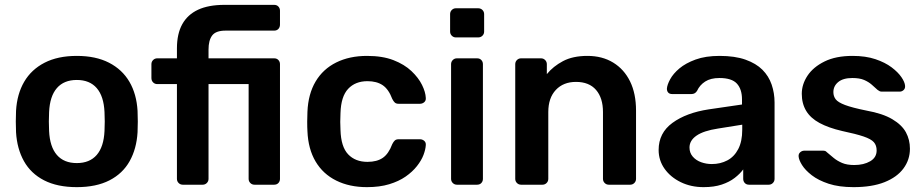

<svg xmlns="http://www.w3.org/2000/svg" viewBox="-20 -760 3801 790"><path d="M296 10Q216 10 161.5 -18Q107 -46 78.5 -97Q50 -148 46 -216Q45 -234 45 -260Q45 -286 46 -304Q50 -373 79.5 -423.5Q109 -474 163.5 -502Q218 -530 296 -530Q374 -530 428.5 -502Q483 -474 512.5 -423.5Q542 -373 546 -304Q547 -286 547 -260Q547 -234 546 -216Q542 -148 513.5 -97Q485 -46 430.5 -18Q376 10 296 10ZM296 -89Q349 -89 378 -122.5Q407 -156 410 -221Q411 -236 411 -260Q411 -284 410 -299Q407 -364 378 -397.5Q349 -431 296 -431Q243 -431 214 -397.5Q185 -364 182 -299Q181 -284 181 -260Q181 -236 182 -221Q185 -156 214 -122.5Q243 -89 296 -89Z M732 0Q722 0 715 -7Q708 -14 708 -24V-414H627Q617 -414 610 -421Q603 -428 603 -439V-496Q603 -506 610 -513Q617 -520 627 -520H708V-561Q708 -621 730 -660.5Q752 -700 795 -720Q838 -740 904 -740H1108Q1119 -740 1125.5 -733Q1132 -726 1132 -716V-659Q1132 -648 1125.5 -641Q1119 -634 1108 -634H908Q868 -634 853 -614Q838 -594 838 -556V-520H1108Q1119 -520 1125.5 -513Q1132 -506 1132 -496V-24Q1132 -14 1125.5 -7Q1119 0 1108 0H1027Q1017 0 1010 -7Q1003 -14 1003 -24V-414H838V-24Q838 -14 831 -7Q824 0 814 0Z M1490 10Q1418 10 1363.5 -17Q1309 -44 1278.5 -95.5Q1248 -147 1245 -220Q1244 -235 1244 -259.5Q1244 -284 1245 -300Q1248 -373 1278.5 -424.5Q1309 -476 1363.5 -503Q1418 -530 1490 -530Q1554 -530 1599 -512.5Q1644 -495 1673 -467.5Q1702 -440 1716.5 -410.5Q1731 -381 1732 -357Q1733 -346 1725.5 -339.5Q1718 -333 1708 -333H1620Q1610 -333 1604.5 -338Q1599 -343 1594 -353Q1579 -393 1554.5 -409.5Q1530 -426 1492 -426Q1442 -426 1412.5 -394.5Q1383 -363 1381 -295Q1379 -257 1381 -225Q1383 -156 1412.5 -125Q1442 -94 1492 -94Q1531 -94 1555 -110.5Q1579 -127 1594 -167Q1599 -177 1604.5 -182Q1610 -187 1620 -187H1708Q1718 -187 1725.5 -180.5Q1733 -174 1732 -163Q1731 -145 1722.5 -122.5Q1714 -100 1695.5 -76.5Q1677 -53 1649 -33.5Q1621 -14 1581.5 -2Q1542 10 1490 10Z M1860 0Q1850 0 1843 -7Q1836 -14 1836 -24V-496Q1836 -506 1843 -513Q1850 -520 1860 -520H1943Q1954 -520 1960.5 -513Q1967 -506 1967 -496V-24Q1967 -14 1960.5 -7Q1954 0 1943 0ZM1856 -606Q1846 -606 1839 -613Q1832 -620 1832 -630V-702Q1832 -712 1839 -719Q1846 -726 1856 -726H1947Q1958 -726 1965 -719Q1972 -712 1972 -702V-630Q1972 -620 1965 -613Q1958 -606 1947 -606Z M2124 0Q2114 0 2107 -7Q2100 -14 2100 -24V-496Q2100 -506 2107 -513Q2114 -520 2124 -520H2206Q2216 -520 2223 -513Q2230 -506 2230 -496V-455Q2256 -487 2296.5 -508.5Q2337 -530 2397 -530Q2458 -530 2503 -502.5Q2548 -475 2572.5 -425Q2597 -375 2597 -305V-24Q2597 -14 2590 -7Q2583 0 2573 0H2485Q2475 0 2468 -7Q2461 -14 2461 -24V-299Q2461 -357 2432.5 -390Q2404 -423 2350 -423Q2298 -423 2267 -390Q2236 -357 2236 -299V-24Q2236 -14 2229 -7Q2222 0 2212 0Z M2875 10Q2823 10 2781 -10.5Q2739 -31 2714.5 -65.5Q2690 -100 2690 -143Q2690 -213 2747 -254.5Q2804 -296 2896 -310L3033 -330V-351Q3033 -393 3012 -416Q2991 -439 2940 -439Q2904 -439 2881.5 -424.5Q2859 -410 2848 -386Q2840 -373 2825 -373H2746Q2735 -373 2729.5 -379Q2724 -385 2724 -395Q2725 -411 2737.5 -434Q2750 -457 2775.5 -478.5Q2801 -500 2842 -515Q2883 -530 2941 -530Q3004 -530 3047.5 -514.5Q3091 -499 3117 -473Q3143 -447 3155 -412Q3167 -377 3167 -338V-24Q3167 -14 3160 -7Q3153 0 3143 0H3062Q3051 0 3044.5 -7Q3038 -14 3038 -24V-63Q3025 -45 3003 -28Q2981 -11 2949.5 -0.5Q2918 10 2875 10ZM2909 -85Q2944 -85 2972.5 -100Q3001 -115 3017.5 -146.5Q3034 -178 3034 -226V-247L2934 -231Q2875 -222 2846 -202Q2817 -182 2817 -153Q2817 -131 2830.5 -115.5Q2844 -100 2865 -92.5Q2886 -85 2909 -85Z M3492 10Q3432 10 3389.5 -4Q3347 -18 3320 -39Q3293 -60 3280 -81Q3267 -102 3266 -116Q3265 -127 3272.5 -133.5Q3280 -140 3289 -140H3368Q3372 -140 3375 -139Q3378 -138 3383 -133Q3396 -122 3410.5 -110Q3425 -98 3445 -89.5Q3465 -81 3495 -81Q3534 -81 3560.5 -96.5Q3587 -112 3587 -141Q3587 -162 3575.5 -175Q3564 -188 3533 -198.5Q3502 -209 3445 -221Q3389 -234 3352 -254Q3315 -274 3297 -304Q3279 -334 3279 -374Q3279 -413 3302.5 -448.5Q3326 -484 3372.5 -507Q3419 -530 3488 -530Q3542 -530 3582 -516.5Q3622 -503 3648.5 -483Q3675 -463 3689 -442.5Q3703 -422 3704 -407Q3705 -396 3698 -389.5Q3691 -383 3682 -383H3608Q3603 -383 3599 -385Q3595 -387 3591 -390Q3580 -400 3567 -411.5Q3554 -423 3535.5 -431Q3517 -439 3487 -439Q3449 -439 3429 -422.5Q3409 -406 3409 -381Q3409 -364 3418.5 -351.5Q3428 -339 3457 -328Q3486 -317 3545 -305Q3612 -293 3651.5 -269.5Q3691 -246 3707.5 -215.5Q3724 -185 3724 -148Q3724 -103 3697.5 -67Q3671 -31 3619.5 -10.5Q3568 10 3492 10Z"/></svg>

Font: Rubik Light Medium
Style: Regular
Weight: 500
Version: Version 2.104